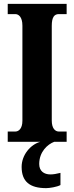

<svg xmlns="http://www.w3.org/2000/svg" viewBox="-20 -734 384 994"><path d="M20 0H189C138 14 92 68 92 130C92 206 134 240 219 240C236 240 275 234 293 224V161C273 166 256 169 241 169C208 169 183 152 183 115C183 52 226 13 261 0H325V-53H285C265 -53 248 -70 248 -110V-600C248 -647 262 -661 285 -661H325V-714H20V-661H59C76 -661 96 -647 96 -601V-109C96 -67 76 -53 59 -53H20Z"/></svg>

Font: Noto Serif Tamil ExtraCondensed ExtraBold
Style: Regular
Weight: 800
Width: 2
Designer: Indian Type Foundry, Tom Grace, and the Monotype Design Team
Foundry: Monotype Imaging Inc.
Version: Version 2.004